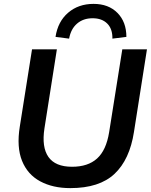

<svg xmlns="http://www.w3.org/2000/svg" viewBox="-20 -959 777 989"><path d="M342 10Q252 10 187 -25Q122 -60 93.5 -130.5Q65 -201 82 -307L145 -705H273L209 -298Q194 -201 229.5 -150.5Q265 -100 351 -100Q433 -100 480 -142.5Q527 -185 542 -277L610 -705H737L670 -279Q648 -137 570 -63.5Q492 10 342 10ZM336 -760 266 -769Q278 -848 331 -893.5Q384 -939 462 -939Q539 -939 585 -892.5Q631 -846 631 -769L559 -760Q560 -810 532.5 -837.5Q505 -865 457 -865Q409 -865 377 -837.5Q345 -810 336 -760Z"/></svg>

Font: Nunito Sans
Style: Bold Italic
Weight: 700
Italic angle: -9°
Designer: Vernon Adams
Foundry: Vernon Adams
Version: Version 3.006; ttfautohint (v1.8.3)